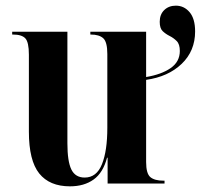

<svg xmlns="http://www.w3.org/2000/svg" viewBox="-20 -648 709 678"><path d="M227 10Q155 10 118.5 -35.5Q82 -81 82 -183V-455Q82 -499 69.5 -512.5Q57 -526 26 -526H23V-536H218V-142Q218 -78 232 -49.5Q246 -21 279 -21Q321 -21 340 -68Q359 -115 359 -197V-457Q359 -500 344.5 -513Q330 -526 301 -526H299V-536H496V-376Q550 -385 582.5 -407.5Q615 -430 615 -468Q615 -492 604 -503Q593 -514 579 -521Q565 -528 554.5 -538Q544 -548 544 -571Q544 -597 560 -612.5Q576 -628 601 -628Q630 -628 649.5 -605Q669 -582 669 -537Q669 -468 621.5 -422.5Q574 -377 496 -366V-76Q496 -35 511 -22.5Q526 -10 557 -10H561V0H360V-91H358Q344 -38 310.5 -14Q277 10 227 10Z"/></svg>

Font: Noto Serif Display Condensed
Style: Bold
Weight: 700
Width: 3
Designer: Monotype Design Team
Foundry: Monotype Imaging Inc.
Version: Version 2.009